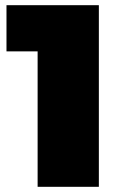

<svg xmlns="http://www.w3.org/2000/svg" viewBox="-20 -720 458 740"><path d="M125 0V-522H5V-700H361V0Z"/></svg>

Font: Montserrat Black
Style: Regular
Weight: 900
Designer: Julieta Ulanovsky
Foundry: Julieta Ulanovsky
Version: Version 9.000; ttfautohint (v1.8.4.7-5d5b)